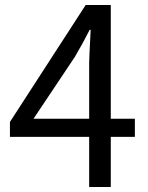

<svg xmlns="http://www.w3.org/2000/svg" viewBox="-20 -753 595 773"><path d="M339 -275V-500Q339 -519 345 -633H341Q317 -585 282 -525L115 -275ZM523 -202H426V0H339V-202H20V-262L325 -733H426V-275H523Z"/></svg>

Font: 思源黑体R
Style: Regular
Weight: 400
Designer: Ryoko NISHIZUKA  (kana & ideographs); Paul D. Hunt (Latin, Greek & Cyrillic); Wenlong ZHANG  (bopomofo); Sandoll Communi
Foundry: Adobe Systems Incorporated
Version: Version 1.00 June 24, 2014, initial release